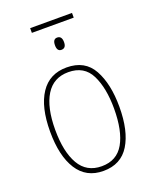

<svg xmlns="http://www.w3.org/2000/svg" viewBox="-147 -866 762 957"><g transform="rotate(-20 233.5 -387.0)"><path d="M133 -784V-759H355V-784ZM220 -661Q220 -629 243 -629Q268 -629 268 -661Q268 -694 243 -694Q220 -694 220 -661ZM236 -538Q145 -538 97.5 -466.5Q50 -395 50 -265Q50 -136 96.5 -63Q143 10 234 10Q327 10 372 -63Q417 -136 417 -264Q417 -385 375 -461.5Q333 -538 236 -538ZM236 -513Q320 -513 354.5 -443.5Q389 -374 389 -265Q389 -146 351.5 -80.5Q314 -15 234 -15Q154 -15 115.5 -81.5Q77 -148 77 -265Q77 -383 117 -448Q157 -513 236 -513Z"/></g></svg>

Font: Noto Sans Display SemiCondensed Thin
Style: Regular
Weight: 250
Width: 4
Designer: Monotype Design team
Foundry: Monotype Imaging Inc.
Version: 1.000